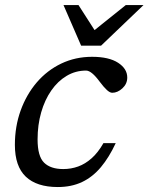

<svg xmlns="http://www.w3.org/2000/svg" viewBox="-20 -744 598 774"><path d="M327 -459.5Q284.5 -459.5 248.8 -438.2Q213 -417 186.8 -379.2Q160.5 -341.5 146 -291Q131.5 -240.5 131.5 -182Q131.5 -114 157.8 -88.2Q184 -62.5 235 -62.5Q266.5 -62.5 295 -72.8Q323.5 -83 349.2 -105.8Q375 -128.5 397 -167H446.5Q420 -110 386.8 -70.2Q353.5 -30.5 310.8 -10.2Q268 10 213 10Q128 10 84 -31.8Q40 -73.5 40 -160Q40 -234 63.2 -298.5Q86.5 -363 128.2 -411.8Q170 -460.5 227 -487.8Q284 -515 351 -515Q419 -515 456 -491Q493 -467 493 -431.5Q493 -406 473.5 -388Q454 -370 432.5 -370Q423 -370 410.8 -381.2Q398.5 -392.5 382 -414.5Q365.5 -437 351.8 -448.2Q338 -459.5 327 -459.5ZM558.5 -723.5 387.5 -560H307L236 -723.5H296.5L369 -610.5H346L487 -723.5Z"/></svg>

Font: Newsreader 7pt
Style: Italic
Weight: 400
Italic angle: -17°
Designer: Hugues Gentile
Foundry: Production Type
Version: Version 1.003